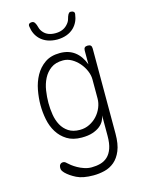

<svg xmlns="http://www.w3.org/2000/svg" viewBox="-143 -870 886 1165"><g transform="rotate(-15 300.0 -287.5)"><path d="M440 -128Q438 -113 429 -95.5Q420 -78 402 -63.5Q384 -49 356 -39.5Q328 -30 287 -30Q232 -30 195 -53Q158 -76 135.5 -112.5Q113 -149 104 -194.5Q95 -240 95 -285Q95 -330 104 -378.5Q113 -427 135.5 -467.5Q158 -508 195.5 -534Q233 -560 290 -560Q345 -560 382.5 -531.5Q420 -503 440 -449V-535Q440 -548 446 -554Q452 -560 465 -560Q478 -560 484 -554Q490 -548 490 -535V0Q490 65 473 106Q456 147 428.5 170Q401 193 366.5 201.5Q332 210 296 210Q230 210 191 190.5Q152 171 128 147Q119 137 115.5 130.5Q112 124 112 114Q112 108 113.5 102.5Q115 97 118.5 93Q122 89 126.5 87Q131 85 137 85Q142 85 147 87Q152 89 160 97Q166 103 179.5 113.5Q193 124 211.5 134.5Q230 145 252.5 152.5Q275 160 298 160Q327 160 353 153Q379 146 398.5 128Q418 110 429 79Q440 48 440 0ZM288 -78Q321 -78 349 -92Q377 -106 397 -128Q417 -150 428.5 -178Q440 -206 440 -234V-355Q440 -381 428 -409Q416 -437 396 -460Q376 -483 350.5 -497.5Q325 -512 297 -512Q250 -512 220.5 -490.5Q191 -469 174 -435.5Q157 -402 151 -362Q145 -322 145 -285Q145 -248 151 -211Q157 -174 173 -144.5Q189 -115 217 -96.5Q245 -78 288 -78ZM153 -763Q151 -774 157 -779.5Q163 -785 174 -785Q181 -785 185.5 -782Q190 -779 193 -774Q200 -763 204.5 -744.5Q209 -726 223 -711Q248 -683 296 -683Q343 -683 370 -711Q387 -728 391.5 -745.5Q396 -763 402 -774Q405 -779 408.5 -782Q412 -785 419 -785Q430 -785 436.5 -779.5Q443 -774 441 -763Q435 -714 403 -682Q364 -644 297 -643Q230 -644 191 -682Q159 -714 153 -763Z"/></g></svg>

Font: Maple Mono Thin
Style: Regular
Weight: 250
Monospace: yes
Designer: subframe7536
Version: Version 7.000